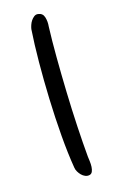

<svg xmlns="http://www.w3.org/2000/svg" viewBox="-106 -702 453 747"><g transform="rotate(-15 121.0 -328.0)"><path d="M87 -607Q88 -614 91 -623Q94 -632 99 -639.5Q104 -647 111 -652.5Q118 -658 127 -657Q146 -655 151.5 -637Q157 -619 155 -599Q153 -545 153.5 -476.5Q154 -408 156 -336Q158 -264 162 -195Q166 -126 171 -71Q172 -63 173.5 -51.5Q175 -40 174.5 -29Q174 -18 170.5 -10Q167 -2 159 0Q150 2 141.5 -1.5Q133 -5 126.5 -11.5Q120 -18 115 -26.5Q110 -35 109 -43Q99 -103 93 -177Q87 -251 84.5 -327Q82 -403 82.5 -475.5Q83 -548 87 -607Z"/></g></svg>

Font: Nanum Pen
Style: Regular
Weight: 400
Designer: Doo-yul Kwak; Hyunghwan Choi; Nicolas Noh;
Foundry: NHN Corporation
Version: Version 1.10